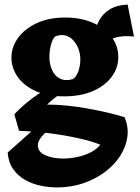

<svg xmlns="http://www.w3.org/2000/svg" viewBox="-20 -581 620 848"><path d="M232 246.8Q195.2 246.8 158.4 238.9Q121.5 231 90 213Q58.5 195 37.9 165.5Q17.2 136 13.8 92.8L169.8 -46L262.5 -50.5Q227 -31.2 201.2 -11.9Q175.5 7.5 161.4 25.6Q147.2 43.8 147.2 60.5Q147.2 90 180.2 104.6Q213.2 119.2 259 119.2Q290.2 119.2 322.4 112.2Q354.5 105.2 381.1 91.5Q407.8 77.8 423 57.8Q382.5 42 324.5 29.1Q266.5 16.2 199.8 7.8Q133 -0.8 64.2 -3.2L43.2 -76.5Q67.8 -102 93.9 -124.1Q120 -146.2 148.4 -165Q176.8 -183.8 206.2 -197.5L268.5 -180.8Q245.8 -167 224.9 -150.9Q204 -134.8 188.2 -119.2Q230.2 -119 275.2 -114.6Q320.2 -110.2 365 -102.1Q409.8 -94 452 -84.4Q494.2 -74.8 530.2 -63.2Q548.5 -19.8 542.4 24.4Q536.2 68.5 510.2 108.4Q484.2 148.2 442 179.6Q399.8 211 346.2 228.9Q292.8 246.8 232 246.8ZM263.2 -155.5Q188 -155.5 136.2 -179.4Q84.5 -203.2 57.5 -242.4Q30.5 -281.5 30.5 -325.8Q30.5 -372.8 59.2 -413Q88 -453.2 141.6 -478.4Q195.2 -503.5 267.8 -503.5Q337 -503.5 390 -480.5Q443 -457.5 472.8 -417.9Q502.5 -378.2 502.5 -329Q502.5 -281.2 473.2 -241.8Q444 -202.2 390.5 -178.9Q337 -155.5 263.2 -155.5ZM301.8 -231.5Q318.5 -243.2 326.6 -267.8Q334.8 -292.2 334.8 -319Q334.8 -342 326.8 -364.1Q318.8 -386.2 304.1 -402.4Q289.5 -418.5 269.2 -424.1Q249 -429.8 223.8 -420Q211.5 -409 204.9 -382.6Q198.2 -356.2 198.2 -329.5Q198.2 -297.8 209.8 -271.9Q221.2 -246 244.6 -234Q268 -222 301.8 -231.5ZM402.2 -360.5Q395.8 -393.5 399 -427.5Q402.2 -461.5 418.2 -491.1Q434.2 -520.8 465 -539.8Q495.8 -558.8 543.8 -560.8L571.8 -419.2Q484.5 -431.2 424.8 -380.2Z"/></svg>

Font: Eczar
Style: Regular
Weight: 400
Designer: Vaibhav Singh
Foundry: Rosetta Type Foundry
Version: Version 2.000